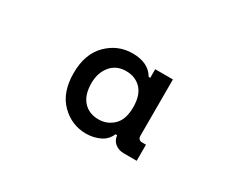

<svg xmlns="http://www.w3.org/2000/svg" viewBox="-61 -866 735 620"><g transform="rotate(30 306.0 -556.0)"><path d="M289 -406Q235 -406 196 -445Q157 -484 157 -556Q157 -627 196.5 -666.5Q236 -706 291 -706Q350 -706 373 -666H379V-698H445V-489Q445 -472 461 -472H475V-412H427Q408 -412 394.5 -422.5Q381 -433 379 -452H373Q363 -428 339.5 -417Q316 -406 289 -406ZM301 -466Q333 -466 356 -488Q379 -510 379 -556Q379 -601 357.5 -623.5Q336 -646 301 -646Q265 -646 244 -620.5Q223 -595 223 -556Q223 -513 244 -489.5Q265 -466 301 -466Z"/></g></svg>

Font: Space Mono
Style: Regular
Weight: 400
Monospace: yes
Designer: Colophon Foundry + Benjamin Critton
Foundry: Colophon Foundry & Benjamin Critton
Version: Version 1.003; ttfautohint (v1.8.4.7-5d5b)